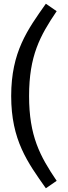

<svg xmlns="http://www.w3.org/2000/svg" viewBox="-20 -865 364 1030"><path d="M226 -845C128 -706 40 -587 40 -350C40 -113 128 6 226 145L284 105C194 -28 136 -136 136 -350C136 -565 194 -672 284 -805Z"/></svg>

Font: FSans
Style: Regular
Weight: 400
Designer: Carrois Corporate & Edenspiekermann AG
Foundry: Carrois Corporate GbR & Edenspiekermann AG
Version: Version 4.106;PS 004.106;hotconv 1.0.70;makeotf.lib2.5.58329